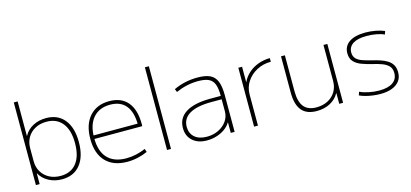

<svg xmlns="http://www.w3.org/2000/svg" viewBox="-63 -1179 3504 1638"><g transform="rotate(-15 1689.5 -360.0)"><path d="M326 10Q261 10 209 -18Q157 -46 131 -94H129V0H96V-730H130V-426H132Q158 -475 209.5 -502.5Q261 -530 326 -530Q430 -530 487.5 -459Q545 -388 545 -260Q545 -133 487.5 -61.5Q430 10 326 10ZM322 -21Q412 -21 461.5 -83Q511 -145 511 -260Q511 -375 461.5 -437Q412 -499 322 -499Q265 -499 222 -476Q179 -453 154.5 -412Q130 -371 130 -318V-202Q130 -149 154.5 -108Q179 -67 222 -44Q265 -21 322 -21Z M903 10Q780 10 713 -60Q646 -130 646 -260Q646 -386 709.5 -458Q773 -530 884 -530Q991 -530 1047 -463Q1103 -396 1103 -268Q1103 -263 1103 -259.5Q1103 -256 1102 -251H664V-282H1081L1070 -269Q1070 -383 1023 -441Q976 -499 884 -499Q788 -499 734 -437Q680 -375 680 -262V-257Q680 -141 737 -81Q794 -21 902 -21Q947 -21 991 -31Q1035 -41 1072 -58L1082 -29Q1043 -11 996.5 -0.5Q950 10 903 10Z M1254 0V-730H1289V0Z M1607 10Q1527 10 1480 -32Q1433 -74 1433 -145Q1433 -234 1508 -280.5Q1583 -327 1724 -327H1816Q1816 -393 1802 -430Q1788 -467 1754.5 -483Q1721 -499 1661 -499Q1610 -499 1560.5 -488Q1511 -477 1464 -456L1453 -484Q1502 -507 1555 -518.5Q1608 -530 1664 -530Q1734 -530 1774.5 -510.5Q1815 -491 1833 -446Q1851 -401 1851 -325V0H1817V-93H1816Q1789 -47 1731.5 -18.5Q1674 10 1607 10ZM1614 -21Q1670 -21 1716 -43.5Q1762 -66 1789 -104.5Q1816 -143 1816 -190V-297H1726Q1598 -297 1532.5 -258.5Q1467 -220 1467 -147Q1467 -89 1505.5 -55Q1544 -21 1614 -21Z M2023 0V-520H2056V-386H2058Q2078 -429 2115 -461.5Q2152 -494 2201 -512Q2250 -530 2304 -530V-498Q2235 -498 2179 -468Q2123 -438 2090 -387.5Q2057 -337 2057 -275V0Z M2576 10Q2486 10 2443 -42Q2400 -94 2400 -200V-520H2434V-203Q2434 -110 2470 -65.5Q2506 -21 2580 -21Q2638 -21 2682 -44Q2726 -67 2750.5 -108Q2775 -149 2775 -202V-520H2809V0H2775V-94H2773Q2746 -45 2694.5 -17.5Q2643 10 2576 10Z M3138 10Q3106 10 3072 5.5Q3038 1 3008 -7Q2978 -15 2955 -26L2965 -56Q2998 -40 3044 -30.5Q3090 -21 3136 -21Q3214 -21 3255.5 -50Q3297 -79 3297 -133Q3297 -173 3275 -195.5Q3253 -218 3216 -231.5Q3179 -245 3134 -255Q3089 -266 3047 -281Q3005 -296 2979 -323.5Q2953 -351 2953 -398Q2953 -461 3003.5 -495.5Q3054 -530 3147 -530Q3192 -530 3237 -521.5Q3282 -513 3314 -499L3304 -470Q3275 -484 3233.5 -491.5Q3192 -499 3149 -499Q3070 -499 3029 -472.5Q2988 -446 2987 -397Q2987 -361 3007.5 -340.5Q3028 -320 3063 -308.5Q3098 -297 3141 -286Q3176 -278 3210 -267Q3244 -256 3271 -239.5Q3298 -223 3314 -197Q3330 -171 3330 -132Q3331 -87 3308 -55.5Q3285 -24 3242 -7Q3199 10 3138 10Z"/></g></svg>

Font: M PLUS 1 Thin ExtraLight
Style: Regular
Weight: 250
Version: Version 1.001